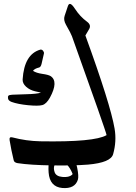

<svg xmlns="http://www.w3.org/2000/svg" viewBox="-20 -835 698 986"><path d="M328.6 -803.7Q337.9 -831.5 364.5 -790.5Q391.1 -749.5 426.8 -723.6Q450.2 -706.5 437.5 -685.1Q437.5 -685.1 418.5 -652.8Q546.9 -300.3 568.4 -174.8Q579.6 -109.4 561 -43.5Q549.3 0 432.1 10.3Q358.9 16.1 246.8 14.4Q134.8 12.7 70.8 2.9Q52.7 0 50.3 -12.2Q37.6 -64 29.3 -115.2Q26.4 -134.3 43.9 -129.4Q114.7 -110.8 186.5 -109.4Q465.8 -104.5 527.3 -141.1Q524.9 -159.2 349.6 -648.4Q345.2 -661.6 318.8 -708Q304.7 -732.9 312 -753.9ZM187 -580.1Q195.3 -581.5 201.2 -574.2Q207 -566.9 205.6 -560.1L193.4 -506.8Q189.5 -490.7 180.7 -488.3Q157.7 -482.9 149.4 -471.2Q166.5 -460 197.5 -455.6Q228.5 -451.2 239.7 -444.3Q281.7 -417 236.3 -333.5Q218.3 -301.3 197.5 -295.4Q176.8 -289.6 124.5 -294.7Q72.3 -299.8 39.6 -311.5Q23.4 -317.9 21.5 -328.1Q19.5 -338.4 22.9 -343Q26.4 -347.7 43 -348.6Q59.6 -349.6 115 -351.1Q170.4 -352.5 190.4 -359.4L160.2 -366.2Q132.8 -372.6 114 -389.6Q95.2 -406.7 96.2 -427.2Q104.5 -556.6 187 -580.1ZM299.8 130.4Q235.4 124.5 229.7 51.3Q224.1 -22 255.9 -49.8Q287.6 -77.6 335 -42Q367.7 -17.1 376.5 26.9Q385.3 70.8 379.9 87.9Q364.7 135.7 299.8 130.4ZM352.5 57.1Q328.1 -2.4 292 -3.9Q269.5 -4.9 261.2 10.7Q252.9 26.4 260.3 48.6Q267.6 70.8 300.5 73.7Q333.5 76.7 349.6 63Q353 60.1 352.5 57.1Z"/></svg>

Font: Amiri
Style: Bold Slanted
Weight: 700
Italic angle: 9°
Designer: Khaled Hosny
Version: Version 000.107